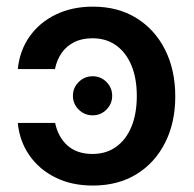

<svg xmlns="http://www.w3.org/2000/svg" viewBox="-20 -559 596 590"><path d="M265.1 11.2Q200.2 11.2 150.1 -13.7Q100.1 -38.6 70.1 -82Q40 -125.5 34.7 -181.2H149.4Q158.7 -137.2 187.7 -111.6Q216.8 -85.9 264.2 -85.9Q306.2 -85.9 336.7 -107.7Q367.2 -129.4 383.8 -169.4Q400.4 -209.5 400.4 -264.2Q400.4 -318.4 383.8 -358.2Q367.2 -397.9 336.7 -419.7Q306.2 -441.4 264.2 -441.4Q231.4 -441.4 207.5 -429.2Q183.6 -417 168.9 -395.5Q154.3 -374 148.9 -346.7H34.7Q40.5 -403.8 71 -447Q101.6 -490.2 151.6 -514.4Q201.7 -538.6 265.6 -538.6Q342.3 -538.6 398.9 -503.7Q455.6 -468.8 487.1 -406.5Q518.6 -344.2 518.6 -262.7Q518.6 -182.1 487.3 -120.4Q456.1 -58.6 399.4 -23.7Q342.8 11.2 265.1 11.2ZM264.6 -204.6Q239.7 -204.6 221.9 -222.2Q204.1 -239.7 204.1 -264.6Q204.1 -289.6 221.9 -307.1Q239.7 -324.7 264.6 -324.7Q289.6 -324.7 307.1 -307.1Q324.7 -289.6 324.7 -264.6Q324.7 -239.7 307.1 -222.2Q289.6 -204.6 264.6 -204.6Z"/></svg>

Font: Inter Cardless Tabular Medium
Style: Regular
Weight: 500
Designer: Rasmus Andersson
Foundry: rsms
Version: Version 4.000;git-4fc901f